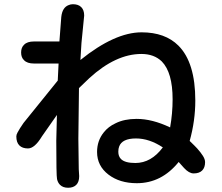

<svg xmlns="http://www.w3.org/2000/svg" viewBox="-20 -804 1040 901"><path d="M621.1 -246.1Q694.3 -246.1 778.3 -206.1Q790 -271.5 790 -337.9Q790 -463.9 739.3 -515.6Q703.1 -550.8 643.6 -550.8Q523.4 -550.8 399.4 -437.5L350.6 -390.6L347.7 -152.3L349.6 -9.8L351.6 22.5Q351.6 49.8 337.9 63.5Q324.2 77.1 299.8 77.1Q275.4 77.1 261.7 63.5Q251 52.7 247.6 36.1Q244.1 19.5 244.1 -143.6L247.1 -264.6L176.8 -164.1Q142.6 -107.4 111.3 -107.4Q85 -107.4 70.8 -121.6Q56.6 -135.7 56.6 -164.1Q56.6 -171.9 62.5 -182.6Q72.3 -201.2 90.8 -227.5Q90.8 -227.5 251 -425.8L254.9 -505.9H139.6Q107.4 -505.9 92.8 -521.5Q79.1 -534.2 79.1 -557.6Q79.1 -581.1 92.8 -593.8Q107.4 -609.4 139.6 -609.4H258.8L267.6 -724.6Q272.5 -769.5 302.7 -780.3Q311.5 -784.2 322.3 -784.2Q347.7 -784.2 361.3 -770.5Q375 -756.8 375 -731.4V-730.5L362.3 -602.5L357.4 -522.5Q518.6 -652.3 644.5 -652.3Q754.9 -652.3 817.4 -589.8Q896.5 -510.7 896.5 -332Q896.5 -237.3 870.1 -142.6Q896.5 -117.2 905.3 -107.4Q921.9 -88.9 932.1 -72.8Q942.4 -56.6 942.4 -43Q942.4 -17.6 928.7 -3.9Q915 9.8 888.7 9.8Q867.2 9.8 843.8 -15.6Q831.1 -30.3 818.4 -43.9Q738.3 55.7 622.1 55.7Q542 55.7 489.3 15.6Q435.5 -25.4 435.5 -90.8Q435.5 -143.6 466.8 -182.6Q488.3 -210 522.5 -225.6Q563.5 -246.1 621.1 -246.1ZM744.1 -112.3Q680.7 -154.3 618.2 -154.3Q552.7 -154.3 539.1 -116.2Q535.2 -106.4 535.2 -91.8Q535.2 -70.3 547.9 -57.6Q566.4 -39.1 615.2 -39.1Q689.5 -39.1 744.1 -112.3Z"/></svg>

Font: FakePearl
Style: SemiBold
Weight: 400
Version: Version 1.2